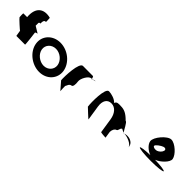

<svg xmlns="http://www.w3.org/2000/svg" viewBox="129 -1867 3019 3019"><g transform="rotate(45 1638.5 -358.0)"><path d="M-87 -383C-85 -372 70 -232 69 -239L85 -140H279C286 -140 257 -372 255 -383C253 -394 304 -402 296 -402L186 -469C192 -514 170 -546 216 -546C212 -618 237 -626 260 -625C258 -636 261 -714 254 -714C92 -754 -22 -677 -4 -469H-86C-93 -469 -89 -394 -87 -383Z M389 -274C412 -121 570 8 738 8C906 8 1022 -121 999 -274C975 -428 820 -556 652 -556C484 -556 365 -428 389 -274ZM519 -274C505 -362 574 -438 670 -438C766 -438 855 -362 869 -274C882 -188 816 -111 720 -111C624 -111 532 -188 519 -274Z M1076 -145 1189 -14C1190 -6 1178 -135 1189 -135C1198 -142 1204 -194 1249 -201C1279 -201 1286 -258 1277 -318C1268 -378 1335 -501 1391 -501C1391 -501 1396 -502 1404 -503C1399 -520 1390 -546 1384 -546C1384 -546 1242 -547 1160 -547C1080 -547 1069 -225 1076 -145ZM1404 -503C1406 -498 1407 -494 1407 -491C1407 -494 1412 -500 1420 -505C1414 -504 1409 -504 1404 -503ZM1420 -505C1449 -510 1487 -517 1460 -517C1444 -517 1430 -511 1420 -505Z M1667 -149C1667 -149 1817 -6 1816 -14L1778 -261C1760 -376 1805 -448 1892 -448C1981 -448 2043 -370 2060 -261L2098 -14C2099 -6 2197 0 2208 0L2191 -112C2193 -164 2215 -200 2244 -208C2271 -208 2279 -320 2288 -261C2281 -309 2309 -269 2355 -257C2326 -290 2276 -413 2243 -413C2163 -494 2106 -522 2026 -522C1966 -525 1935 -526 1916 -481C1885 -526 1786 -555 1732 -555C1652 -555 1655 -230 1667 -149ZM2355 -257C2357 -254 2359 -252 2361 -251L2370 -254ZM2370 -254H2379C2439 -254 2562 -205 2571 -149L2568 -170C2559 -228 2497 -264 2433 -264C2412 -264 2390 -261 2370 -254Z M2698 -274C2700 -258 2823 -244 2969 -244C3115 -244 3231 -258 3229 -274C3227 -289 3129 -302 3005 -305C3092 -338 3202 -442 3192 -509C3180 -590 3047 -712 2962 -712C2877 -712 2731 -540 2744 -458C2754 -395 2828 -329 2901 -304C2783 -301 2696 -289 2698 -274ZM2839 -449C2835 -474 2915 -530 2952 -542C2989 -555 3014 -538 3006 -507C2999 -476 2963 -438 2925 -426C2887 -416 2843 -426 2839 -449Z"/></g></svg>

Font: Ampere
Style: RevIta
Weight: 400
Version: Version 1